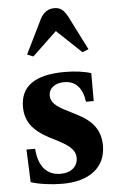

<svg xmlns="http://www.w3.org/2000/svg" viewBox="-58 -890 581 941"><g transform="rotate(-5 232.0 -419.5)"><path d="M209.5 10.5Q171.5 10.5 129 4.8Q86.5 -1 56 -11L49.5 -172H92Q96.5 -107.5 125.8 -73.2Q155 -39 206.5 -39Q245 -39 268 -58.8Q291 -78.5 291 -110.5Q291 -135.5 273.2 -155.2Q255.5 -175 213 -197.5L165 -222Q106 -253 78.2 -291Q50.5 -329 50.5 -381.5Q50.5 -534.5 268.5 -534.5Q306.5 -534.5 341.8 -529.8Q377 -525 398.5 -517V-380H360.5Q346 -485 261.5 -485Q227.5 -485 206.8 -468.5Q186 -452 186 -425.5Q186 -402 204.5 -383.2Q223 -364.5 268.5 -342.5L316 -318Q371.5 -289.5 398 -251.2Q424.5 -213 424.5 -159Q424.5 -79 368 -34.2Q311.5 10.5 209.5 10.5ZM123 -623.5 93 -635.5 175 -802.5Q199.5 -850.5 245 -850.5Q268 -850.5 282.2 -839.5Q296.5 -828.5 310.5 -802.5L395 -635.5L364.5 -623.5L243.5 -738Z"/></g></svg>

Font: Libre Caslon Text
Style: Bold
Weight: 700
Designer: Pablo Impallari, Rodrigo Fuenzalida, Katja Schimmel
Foundry: Pablo Impallari, Rodrigo Fuenzalida
Version: Version 2.000